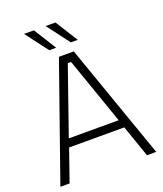

<svg xmlns="http://www.w3.org/2000/svg" viewBox="-167 -1046 980 1154"><g transform="rotate(-20 323.5 -469.0)"><path d="M235 -794 126 -938H189L279 -794ZM373 -794 264 -938H327L417 -794ZM17 0 276 -737H371L630 0H571L500 -204H147L76 0ZM164 -256H483L334 -683H313Z"/></g></svg>

Font: Tomorrow Light
Style: Regular
Weight: 300
Designer: Tony de Marco, Monica Rizzolli
Foundry: Just in Type
Version: Version 2.002